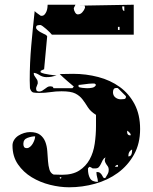

<svg xmlns="http://www.w3.org/2000/svg" viewBox="-20 -767 648 814"><path d="M293 -400Q290 -403 282.5 -409Q275 -415 266 -423Q257 -431 248 -439Q239 -447 233 -453L290 -454Q345 -454 396.5 -440.5Q448 -427 487.5 -398.5Q527 -370 550.5 -325.5Q574 -281 574 -220Q574 -158 548 -111.5Q522 -65 479.5 -34Q437 -3 383 12Q329 27 273 27Q234 27 192 16.5Q150 6 114.5 -15.5Q79 -37 56 -70.5Q33 -104 33 -150Q33 -163 40 -174Q47 -185 58 -192Q69 -199 82 -203Q95 -207 107 -207Q135 -207 150 -195.5Q165 -184 172 -166Q179 -148 180.5 -126Q182 -104 183.5 -84Q185 -64 189.5 -48.5Q194 -33 207 -27L243 -26Q288 -26 316 -44Q344 -62 360 -91Q376 -120 381.5 -157.5Q387 -195 387 -233V-280Q363 -295 352 -313Q341 -331 329.5 -346Q318 -361 299.5 -370.5Q281 -380 241 -380Q217 -380 194 -376.5Q171 -373 147 -373Q134 -373 123 -374.5Q112 -376 107 -393L106 -427Q106 -500 112.5 -573.5Q119 -647 127 -720Q129 -717 139.5 -709.5Q150 -702 153 -700H157Q164 -700 169 -705.5Q174 -711 177 -718.5Q180 -726 181 -734Q182 -742 182 -747H300L293 -733V-730Q293 -724 298 -715Q303 -706 310 -706Q321 -706 329 -715Q337 -724 340 -733Q341 -734 340 -739Q339 -740 339 -743H313L547 -747V-620H200Q198 -623 191 -630Q184 -637 176 -644Q168 -651 161 -656Q154 -661 151 -661Q145 -661 139 -659.5Q133 -658 133 -650Q133 -645 138.5 -640Q144 -635 151 -631Q158 -627 164.5 -624Q171 -621 173 -620Q175 -619 177.5 -616.5Q180 -614 180 -613L167 -473Q165 -473 160 -470.5Q155 -468 153 -467Q152 -466 152 -463Q152 -460 153 -460Q158 -457 168.5 -454.5Q179 -452 190 -450.5Q201 -449 209.5 -448Q218 -447 220 -447Q206 -443 197 -441.5Q188 -440 176 -440Q161 -440 147 -449Q133 -458 123 -458Q123 -451 125.5 -446.5Q128 -442 131.5 -437.5Q135 -433 137.5 -428.5Q140 -424 140 -417V-413Q140 -412 136.5 -403.5Q133 -395 133 -393Q133 -384 136.5 -381.5Q140 -379 146 -379Q153 -379 159 -382.5Q165 -386 170 -390Q175 -394 180.5 -397.5Q186 -401 193 -401Q197 -401 201 -400Q205 -399 207 -393H287ZM507 -740H498Q498 -735 499.5 -728.5Q501 -722 507 -720ZM487 -653H480V-640H487ZM313 -400Q313 -398 318 -396.5Q323 -395 329 -394.5Q335 -394 341 -393.5Q347 -393 350 -393Q359 -393 370.5 -395Q382 -397 387 -407Q384 -412 380 -413H373Q367 -413 356.5 -412Q346 -411 336.5 -409.5Q327 -408 320 -407.5Q313 -407 313 -407ZM480 -393Q479 -394 474 -394Q465 -394 462 -389Q459 -384 459 -376Q459 -362 469 -354Q479 -346 492 -346Q498 -346 506 -347Q514 -348 514 -357Q514 -359 513 -360ZM534 -197Q534 -199 533 -200Q532 -202 527 -207Q522 -212 520 -213Q519 -211 519 -207Q519 -193 533 -193Q534 -194 534 -197ZM129 -189Q114 -189 96.5 -182.5Q79 -176 79 -157Q79 -149 82 -144Q85 -139 94 -139Q101 -139 107.5 -144.5Q114 -150 118.5 -157.5Q123 -165 126 -173.5Q129 -182 129 -189ZM540 -133Q524 -126 524 -104Q533 -104 536.5 -111Q540 -118 540 -127ZM353 -50Q353 -27 361.5 -11.5Q370 4 395 4Q395 -3 394 -7Q393 -11 392 -15Q391 -19 390 -24Q389 -29 389 -38Q399 -38 404 -34Q409 -30 412 -25Q415 -20 417 -16Q419 -12 423 -12Q426 -12 427 -13Q433 -23 437 -30Q441 -37 441 -47Q441 -56 437.5 -61Q434 -66 430.5 -71Q427 -76 425 -82.5Q423 -89 427 -100Q419 -95 415 -87Q411 -79 407.5 -71.5Q404 -64 399 -58.5Q394 -53 384 -53H373Q372 -54 366.5 -57Q361 -60 360 -60Q359 -60 356.5 -57.5Q354 -55 353 -53ZM480 -68Q472 -68 467 -60H480ZM240 -13Q241 -16 237 -16Q233 -16 233 -13Q234 -10 236.5 -10Q239 -10 240 -13Z"/></svg>

Font: Genkaimincho
Style: Regular
Weight: 800
Designer: Dr. Ken Lunde (project architect, glyph set definition & overall production); Masataka HATTORI \u670D \u90E8 \u6B63 \u8C
Foundry: Adobe Systems Incorporated
Version: Version 1.00